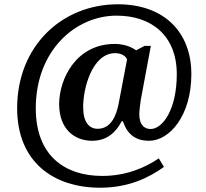

<svg xmlns="http://www.w3.org/2000/svg" viewBox="-20 -734 961 896"><path d="M447 142C579 142 674 96 745 45L721 5C660 47 570 87 457 87C284 87 147 -6 147 -229C147 -498 332 -661 524 -661C687 -661 805 -568 805 -388C805 -221 738 -132 683 -132C657 -132 630 -148 630 -201C630 -221 636 -258 637 -268L684 -520H655L615 -499C596 -514 559 -529 516 -529C333 -529 256 -363 256 -248C256 -133 326 -77 410 -77C479 -77 520 -116 548 -168H554C574 -105 616 -77 675 -77C772 -77 873 -195 873 -388C873 -582 748 -714 530 -714C269 -714 60 -519 60 -229C60 23 231 142 447 142ZM436 -133C395 -133 368 -165 368 -235C368 -322 410 -486 518 -486C541 -486 565 -476 573 -457L534 -252C523 -193 497 -133 436 -133Z"/></svg>

Font: Noto Serif Devanagari SemiBold
Style: Regular
Weight: 600
Designer: Universal Thirst, Indian Type Foundry and the Monotype Design Team
Foundry: Monotype Imaging Inc.
Version: Version 2.004